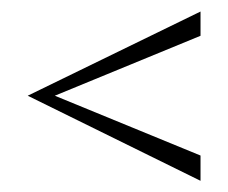

<svg xmlns="http://www.w3.org/2000/svg" viewBox="-20 -394 402 338"><path d="M333 -373.7V-331L76.5 -225.5L333 -120.2V-75.7L28.8 -225.5Z"/></svg>

Font: Darker Grotesque Light
Style: Regular
Weight: 300
Designer: Gabriel Lam
Foundry: TypeRant
Version: Version 1.000;gftools[0.9.28]